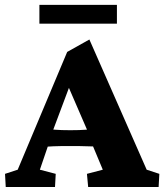

<svg xmlns="http://www.w3.org/2000/svg" viewBox="-23 -749 658 769"><path d="M0 0 -2.9 -52.7 47.9 -69.3 246.1 -541 335 -590.8 564.5 -69.3 615.2 -52.7 612.3 0H330.1L325.2 -52.7L388.7 -69.3L338.9 -188.5L328.1 -223.6L233.4 -442.4L264.6 -427.7L189.5 -227.5L180.7 -198.2L136.7 -69.3L200.2 -52.7L197.3 0ZM155.3 -161.1V-232.4Q174.8 -231.4 197.8 -229.5Q220.7 -227.5 258.8 -227.5Q296.9 -227.5 320.8 -229.5Q344.7 -231.4 364.3 -232.4V-162.1Q351.6 -162.1 326.7 -163.1Q301.8 -164.1 258.8 -164.1Q214.8 -164.1 191.4 -163.1Q168 -162.1 155.3 -161.1ZM134.8 -729.5H445.3V-654.3H134.8Z"/></svg>

Font: Crimson Pro ExtraBold
Style: Regular
Weight: 800
Designer: Jacques Le Bailly
Foundry: Baron von Fonthausen
Version: Version 1.003